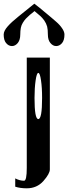

<svg xmlns="http://www.w3.org/2000/svg" viewBox="-20 -812 372 1040"><path d="M329.1 -625Q329.1 -594.7 316.4 -579.1Q302.7 -562.5 284.2 -562.5Q266.6 -562.5 252.9 -579.1Q239.3 -595.7 239.3 -625Q239.3 -652.3 235.4 -668Q230.5 -685.5 219.7 -701.2Q208 -716.8 199.2 -724.6L167 -752Q159.2 -745.1 152.8 -740.2Q146.5 -735.4 141.6 -731.4Q137.7 -728.5 120.1 -710.9Q113.3 -704.1 103.5 -688.5Q95.7 -675.8 92.8 -661.1Q89.8 -644.5 89.8 -625Q89.8 -595.7 76.2 -579.1Q62.5 -562.5 44.9 -562.5Q26.4 -562.5 12.7 -579.1Q0 -594.7 0 -625Q0 -644.5 21.5 -668.9Q42 -692.4 80.1 -722.7L166 -792Q188.5 -775.4 232.4 -738.3Q246.1 -726.6 259.3 -715.8Q272.5 -705.1 284.2 -694.3Q304.7 -676.8 317.4 -657.2Q329.1 -639.6 329.1 -625ZM167 -281.2Q167 -167 187.5 -167Q208 -167 208 -281.2Q208 -337.9 202.1 -377Q196.3 -417 187.5 -417Q178.7 -417 172.9 -376Q167 -335 167 -281.2ZM250 -500V105.5Q250 128.9 214.8 168.9Q179.7 208 125 208Q88.9 208 62.5 199.2V154.3Q86.9 167 110.4 167Q125 167 125 97.7V-500Z"/></svg>

Font: okolaksMetalik
Style: bold
Weight: 700
Width: 7
Version: Version 0.6